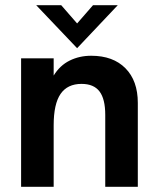

<svg xmlns="http://www.w3.org/2000/svg" viewBox="-20 -717 604 737"><path d="M61 -493H186V-427Q210 -466 247.5 -484.5Q285 -503 330 -503Q414 -503 461.5 -455Q509 -407 509 -322V0H384V-276Q384 -337 362 -366Q340 -395 293 -395Q239 -395 212.5 -356.5Q186 -318 186 -236V0H61ZM119 -697H215L276 -627L337 -697H432L276 -532Z"/></svg>

Font: Hanken Grotesk
Style: Bold
Weight: 700
Designer: Alfredo Marco Pradil
Foundry: Hanken Design Co.
Version: Version 3.014